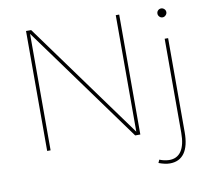

<svg xmlns="http://www.w3.org/2000/svg" viewBox="-93 -804 1204 1102"><g transform="rotate(-10 509.0 -253.0)"><path d="M651 -699H671V0H641L148 -679V0H128V-699H158L651 -20ZM808 173Q855 174 879.5 138Q904 102 904 31V-517H924V31Q924 111 895 152Q866 193 810 193Q782 193 745 179L753 161Q780 172 808 173ZM940 -666Q940 -656 932 -648Q924 -640 914 -640Q903 -640 895.5 -648Q888 -656 888 -666Q888 -677 895.5 -684.5Q903 -692 914 -692Q924 -692 932 -684.5Q940 -677 940 -666Z"/></g></svg>

Font: Gontserrat Thin
Style: Regular
Weight: 250
Designer: Julieta Ulanovsky
Foundry: Julieta Ulanovsky
Version: Version 6.001